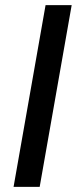

<svg xmlns="http://www.w3.org/2000/svg" viewBox="-20 -730 300 750"><path d="M33 0 158 -710H260L135 0Z"/></svg>

Font: Livvic Medium
Style: Italic
Weight: 500
Italic angle: -10°
Designer: Jacques Le Bailly, Baron von Fonthausen
Version: Version 1.001; ttfautohint (v1.8.2)